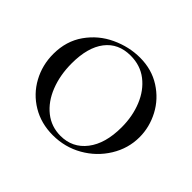

<svg xmlns="http://www.w3.org/2000/svg" viewBox="-118 -639 810 810"><g transform="rotate(45 287.0 -234.0)"><path d="M34 -232Q34 -309 74 -365.5Q114 -422 176.5 -451Q239 -480 304 -480Q374 -480 428 -445.5Q482 -411 511 -356Q540 -301 540 -241Q540 -174 504 -115.5Q468 -57 407.5 -22.5Q347 12 275 12Q205 12 150 -21Q95 -54 64.5 -110Q34 -166 34 -232ZM457 -217Q457 -283 434.5 -338Q412 -393 370 -425.5Q328 -458 270 -458Q197 -458 157 -406Q117 -354 117 -259Q117 -189 139.5 -132Q162 -75 203.5 -42Q245 -9 300 -9Q371 -9 414 -64.5Q457 -120 457 -217Z"/></g></svg>

Font: Cormorant Unicase Medium
Style: Regular
Weight: 500
Designer: Christian Thalmann (Catharsis Fonts)
Foundry: Catharsis Fonts
Version: Version 4.000